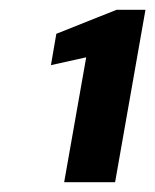

<svg xmlns="http://www.w3.org/2000/svg" viewBox="-20 -724 317 392"><path d="M111 -352 156 -607 84 -591 95 -655 218 -704H277L215 -352Z"/></svg>

Font: DM Sans 24pt
Style: Bold Italic
Weight: 700
Italic angle: -10°
Designer: Colophon Foundry, Jonny Pinhorn
Foundry: Colophon Foundry
Version: Version 4.004;gftools[0.9.30]